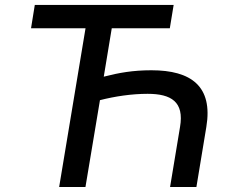

<svg xmlns="http://www.w3.org/2000/svg" viewBox="-20 -747 944 767"><path d="M673.7 -727.3H119L104 -634.2H321.7L216.3 0H321.4L379.3 -346.9C439.6 -362.2 506 -372.2 569.6 -372.2C664.1 -372.2 716.3 -340.2 699.2 -240.1L659.4 0H764.6L804.3 -240.1C831.3 -402.3 743.6 -466.3 584.9 -466.3C511 -466.3 454.9 -456.3 394.5 -440.7L426.5 -634.2H658.4Z"/></svg>

Font: Margiela Sans Medium
Style: Italic
Weight: 500
Italic angle: -9.39999°
Designer: Stefan Endress, Andreas Faust
Version: Version 1.100;FEAKit 1.0